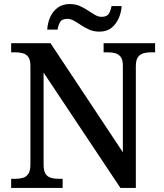

<svg xmlns="http://www.w3.org/2000/svg" viewBox="-20 -927 810 947"><path d="M35 0V-45H56Q77 -45 93.5 -50Q110 -55 120 -70Q130 -85 130 -115V-603Q130 -632 119.5 -646Q109 -660 92.5 -664.5Q76 -669 56 -669H35V-714H229L586 -176V-603Q586 -632 575.5 -646Q565 -660 548.5 -664.5Q532 -669 512 -669H491V-714H745V-669H724Q704 -669 687 -664Q670 -659 660 -644.5Q650 -630 650 -599V0H574L195 -569V-115Q195 -85 204.5 -70Q214 -55 231 -50Q248 -45 268 -45H289V0ZM470 -771Q443 -771 421 -780.5Q399 -790 380.5 -802.5Q362 -815 345.5 -824.5Q329 -834 313 -834Q285 -834 276 -817.5Q267 -801 264 -781H213Q215 -815 228 -843.5Q241 -872 265 -889.5Q289 -907 325 -907Q352 -907 373.5 -897.5Q395 -888 413.5 -875.5Q432 -863 448.5 -853.5Q465 -844 481 -844Q508 -844 517.5 -860.5Q527 -877 530 -897H580Q578 -865 565 -836Q552 -807 529 -789Q506 -771 470 -771Z"/></svg>

Font: Noto Serif Gujarati Medium
Style: Regular
Weight: 500
Version: Version 2.102